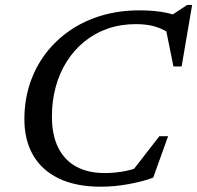

<svg xmlns="http://www.w3.org/2000/svg" viewBox="-20 -728 780 760"><path d="M536.5 -68.5 496 -41 611 -189H645.5L586.5 -25Q545.5 -9.5 489.2 0.8Q433 11 378.5 11Q280.5 11 213 -21.5Q145.5 -54 111 -113.8Q76.5 -173.5 76.5 -255.5Q76.5 -330.5 98.2 -396.5Q120 -462.5 160.5 -515.8Q201 -569 257 -607.5Q313 -646 382.5 -666.5Q452 -687 531.5 -687Q560.5 -687 587.5 -684.8Q614.5 -682.5 640.8 -677Q667 -671.5 692.5 -661.5L649 -661L721 -708.5H740.5L699 -465H666.5L634.5 -623.5L663 -588.5Q628 -612.5 595.2 -622.5Q562.5 -632.5 518 -632.5Q457.5 -632.5 406 -614.5Q354.5 -596.5 313.8 -563.2Q273 -530 244.2 -484.5Q215.5 -439 200.5 -384Q185.5 -329 185.5 -267.5Q185.5 -193.5 210.5 -143.5Q235.5 -93.5 282.2 -68.2Q329 -43 394.5 -43Q429.5 -43 464.5 -48.8Q499.5 -54.5 536.5 -68.5Z"/></svg>

Font: Newsreader 16pt Medium
Style: Italic
Weight: 500
Italic angle: -17°
Designer: Hugues Gentile
Foundry: Production Type
Version: Version 1.003